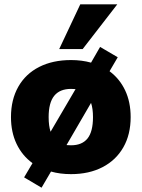

<svg xmlns="http://www.w3.org/2000/svg" viewBox="-20 -801 658 892"><path d="M587 -257Q587 -176 553 -116.5Q519 -57 456.5 -24.5Q394 8 310 8Q259 8 217 -4L173 71L92 23L131 -43Q83 -78 57 -132.5Q31 -187 31 -257Q31 -338 65 -398Q99 -458 162 -490Q225 -522 310 -522Q360 -522 403 -510L445 -583L527 -535L489 -470Q536 -435 561.5 -381Q587 -327 587 -257ZM215 -189 331 -387Q324 -388 310 -388Q258 -388 232 -356Q206 -324 206 -257Q206 -216 215 -189ZM412 -257Q412 -296 403 -323L289 -127Q296 -126 310 -126Q361 -126 386.5 -157.5Q412 -189 412 -257ZM255 -573 353 -781H525L364 -573Z"/></svg>

Font: Muli Black
Style: Regular
Weight: 900
Designer: Vernon Adams
Foundry: Vernon Adams
Version: Version 2.001